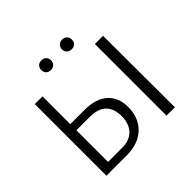

<svg xmlns="http://www.w3.org/2000/svg" viewBox="-196 -1038 1247 1247"><g transform="rotate(-45 427.0 -414.5)"><path d="M109 -658H180V-403H312Q414 -403 469.5 -353.5Q525 -304 525 -214Q525 -151 497.5 -102.5Q470 -54 418.5 -27Q367 0 297 0H109ZM661 -658H736L738 0H661ZM295 -784Q295 -804 307.5 -816.5Q320 -829 340 -829Q360 -829 372.5 -816.5Q385 -804 385 -784Q385 -765 372.5 -752.5Q360 -740 340 -740Q320 -740 307.5 -752Q295 -764 295 -784ZM485 -784Q485 -804 498 -816.5Q511 -829 531 -829Q551 -829 563.5 -816.5Q576 -804 576 -784Q576 -764 563.5 -752Q551 -740 531 -740Q511 -740 498 -752.5Q485 -765 485 -784ZM308 -56Q378 -56 415.5 -95.5Q453 -135 453 -204Q453 -273 416 -310Q379 -347 300 -347H180V-56Z"/></g></svg>

Font: LXGW Bright TC
Style: Regular
Weight: 400
Designer: Christian Thalmann (Catharsis Fonts)
Foundry: LXGW / Christian Thalmann (Catharsis Fonts) / Fontworks Inc.
Version: Version 5.501